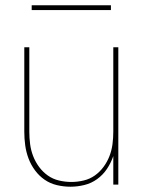

<svg xmlns="http://www.w3.org/2000/svg" viewBox="-20 -699 540 727"><path d="M247 8Q221 8 195.5 2Q170 -4 149 -18.5Q128 -33 112.5 -54Q97 -75 88 -99Q79 -123 75.5 -148.5Q72 -174 72 -200V-520H91V-200Q91 -177 94 -153.5Q97 -130 105.5 -108Q114 -86 128 -67Q142 -48 161 -34.5Q180 -21 203.5 -15.5Q227 -10 250 -10Q273 -10 296.5 -15.5Q320 -21 339 -34.5Q358 -48 372 -67Q386 -86 394.5 -108Q403 -130 406 -153.5Q409 -177 409 -200V-520H428V0H409V-108Q400 -82 385 -59.5Q370 -37 348 -21Q326 -5 299.5 1.5Q273 8 247 8ZM100 -661V-679H400V-661Z"/></svg>

Font: Zed Mono Thin
Style: Regular
Weight: 100
Monospace: yes
Designer: Belleve Invis
Foundry: Belleve Invis
Version: Version 1.0.0; ttfautohint (v1.8.4)